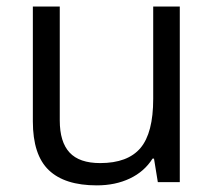

<svg xmlns="http://www.w3.org/2000/svg" viewBox="-20 -555 654 585"><path d="M162.1 -535.2V-188Q162.1 -122.6 191.9 -90.3Q221.7 -58.1 285.2 -58.1Q369.1 -58.1 408 -104Q446.8 -149.9 446.8 -253.9V-535.2H527.8V0H460.9L449.2 -71.8H444.8Q419.9 -32.2 375.7 -11.2Q331.5 9.8 274.9 9.8Q177.2 9.8 128.7 -36.6Q80.1 -83 80.1 -185.1V-535.2Z"/></svg>

Font: f06187749
Style: Regular
Weight: 400
Foundry: Ascender Corporation
Version: Version 1.10